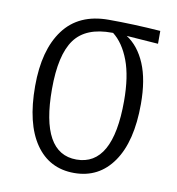

<svg xmlns="http://www.w3.org/2000/svg" viewBox="-67 -590 609 662"><g transform="rotate(10 238.0 -259.5)"><path d="M443 -478 332 -486Q374 -459 397.5 -403.5Q421 -348 421 -263Q421 -132 371.5 -60.5Q322 11 235 11Q148 11 99.5 -59.5Q51 -130 51 -261Q51 -388 104 -459Q157 -530 261 -530Q347 -530 443 -523ZM284 -488H281Q189 -489 149.5 -435Q110 -381 110 -261Q110 -36 235 -36Q362 -36 362 -263Q362 -349 341 -404.5Q320 -460 284 -488Z"/></g></svg>

Font: Fira Sans Extra Condensed Light
Style: Regular
Weight: 300
Width: 1
Designer: Carrois Corporate & Edenspiekermann AG
Foundry: Carrois Corporate GbR & Edenspiekermann AG
Version: Version 4.203